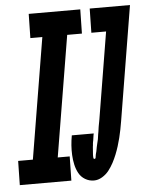

<svg xmlns="http://www.w3.org/2000/svg" viewBox="-79 -779 649 831"><g transform="rotate(-5 245.5 -363.5)"><path d="M198 0H-26L-24 -105H40L127 -630H75L77 -735H301L299 -630H235L148 -105H200ZM296 8Q275 8 257.5 -2.5Q240 -13 230.5 -30.5Q221 -48 216.5 -68.5Q212 -89 211 -110Q210 -131 211.5 -152Q213 -173 217 -195H312V-194Q311 -190 310.5 -186.5Q310 -183 309.5 -179.5Q309 -176 308.5 -172.5Q308 -169 307.5 -165.5Q307 -162 306 -158.5Q305 -155 305 -151.5Q305 -148 304.5 -144.5Q304 -141 303.5 -138Q303 -135 303 -131.5Q303 -128 302.5 -124.5Q302 -121 302 -117.5Q302 -114 301.5 -110.5Q301 -107 301 -103.5Q301 -100 301 -96.5Q301 -93 301.5 -89Q302 -85 306 -85Q311 -85 311.5 -92Q312 -99 313.5 -104.5Q315 -110 316.5 -115.5Q318 -121 318.5 -126Q319 -131 320.5 -136.5Q322 -142 323 -147.5Q324 -153 325.5 -158Q327 -163 328 -168.5Q329 -174 329.5 -179Q330 -184 331 -189.5Q332 -195 333 -200.5Q334 -206 334.5 -211Q335 -216 336 -221.5Q337 -227 338 -232.5Q339 -238 340 -243Q341 -248 342 -254L404 -630H340L342 -735H517L435 -238Q432 -220 428.5 -202Q425 -184 420.5 -166Q416 -148 410.5 -130.5Q405 -113 398 -95.5Q391 -78 382 -61Q373 -44 361 -28.5Q349 -13 331.5 -2.5Q314 8 296 8Z"/></g></svg>

Font: Iosevka Heavy Oblique
Style: Regular
Weight: 900
Italic angle: -9°
Monospace: yes
Designer: Belleve Invis
Foundry: Belleve Invis
Version: Version 32.5.0; ttfautohint (v1.8.4)